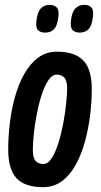

<svg xmlns="http://www.w3.org/2000/svg" viewBox="-20 -765 417 795"><path d="M158 10Q83 10 48.5 -27Q14 -64 14 -146Q14 -197 20.5 -253Q27 -309 41.5 -362Q56 -415 80 -458Q104 -501 137.5 -526Q171 -551 216 -551Q290 -551 325 -514.5Q360 -478 360 -396Q360 -343 353 -287Q346 -231 331.5 -178Q317 -125 293.5 -82.5Q270 -40 236.5 -15Q203 10 158 10ZM159 -86Q179 -86 194.5 -110.5Q210 -135 222 -173.5Q234 -212 242 -255Q250 -298 254 -336.5Q258 -375 258 -398Q258 -432 246 -444Q234 -456 215 -456Q195 -456 179 -431Q163 -406 151 -367.5Q139 -329 131 -286Q123 -243 119.5 -205Q116 -167 116 -146Q116 -111 127.5 -98.5Q139 -86 159 -86ZM310 -630Q291 -630 280.5 -640.5Q270 -651 274 -682Q278 -716 292.5 -730.5Q307 -745 329 -745Q349 -745 359 -733.5Q369 -722 364 -691Q360 -657 346 -643.5Q332 -630 310 -630ZM167 -630Q147 -630 137 -640.5Q127 -651 131 -681Q135 -715 149 -730Q163 -745 185 -745Q205 -745 215.5 -733.5Q226 -722 221 -691Q217 -657 203 -643.5Q189 -630 167 -630Z"/></svg>

Font: Georama Condensed SemiBold
Style: Italic
Weight: 600
Width: 3
Italic angle: -9°
Designer: Jean-Baptiste Levee
Foundry: Production Type
Version: Version 1.000